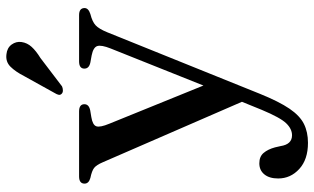

<svg xmlns="http://www.w3.org/2000/svg" viewBox="-210 -526 976 596"><g transform="rotate(-90 278.0 -228.0)"><path d="M235 96.5 260 35 72.5 -396.5Q64 -416.5 54.8 -423.8Q45.5 -431 23.5 -435.5Q6 -440.5 6 -453.5Q6 -470.5 28.5 -470.5H230Q252.5 -470.5 252.5 -454Q252.5 -440 233.5 -436L212.5 -432.5Q188 -428.5 184 -417Q180 -405.5 192 -376.5L310.5 -84.5L425.5 -372.5Q437 -401.5 433 -414Q429 -426.5 404 -431.5L382 -435.5Q363 -439.5 363 -454Q363 -470.5 385.5 -470.5H529Q551 -470.5 551 -453.5Q551 -441.5 532.5 -435.5Q508.5 -429.5 497.5 -419.2Q486.5 -409 476 -383.5L284.5 91.5Q260.5 150.5 238.5 182.8Q216.5 215 191.2 227.5Q166 240 132.5 240Q81 240 51.5 213Q22 186 22 147.5Q22 120 34.8 104.5Q47.5 89 69 89Q90 89 101.2 102.2Q112.5 115.5 118.5 137.5L122.5 155Q128 190.5 156 190.5Q176 190.5 193.5 172.2Q211 154 235 96.5ZM339.5 -640.5Q353.5 -668 369 -683.5Q384.5 -699 407.5 -696Q427.5 -694 437.8 -679.8Q448 -665.5 445.5 -649Q443 -631.5 430.5 -617.8Q418 -604 396 -590.5L308 -523.5Q302.5 -521 296 -520.8Q289.5 -520.5 285.5 -524Q280.5 -528.5 281.8 -534Q283 -539.5 286.5 -545Z"/></g></svg>

Font: Fraunces 9pt S000
Style: Regular
Weight: 400
Version: Version 1.000; ttfautohint (v1.8.3)